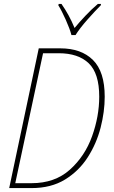

<svg xmlns="http://www.w3.org/2000/svg" viewBox="-20 -961 584 981"><path d="M27 0H141Q241 0 312 -43.5Q383 -87 428 -157Q473 -227 494 -308.5Q515 -390 515 -467Q515 -595 455 -654.5Q395 -714 288 -714H178ZM58 -25 200 -689H280Q380 -689 433.5 -637.5Q487 -586 487 -467Q487 -367 450.5 -265Q414 -163 337 -94Q260 -25 141 -25ZM345 -782H366Q388 -817 426.5 -860.5Q465 -904 495 -934L496 -941H480Q447 -913 415.5 -879.5Q384 -846 361 -818Q333 -886 294 -941H280L278 -934Q295 -907 316 -860Q337 -813 345 -782Z"/></svg>

Font: Noto Sans UI SemiCondensed Thin
Style: Italic
Weight: 250
Width: 4
Italic angle: -12°
Designer: Monotype Design Team
Foundry: Monotype Imaging Inc.
Version: Version 1.901